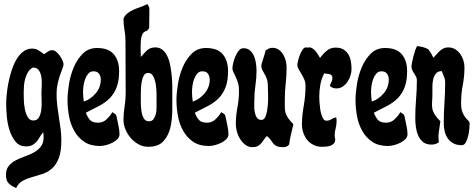

<svg xmlns="http://www.w3.org/2000/svg" viewBox="-20 -733 2388 964"><path d="M141 -489Q159 -489 173 -480.5Q187 -472 201 -461Q211 -467 221 -474Q231 -481 243 -481Q252 -481 262 -473Q272 -465 280 -453.5Q288 -442 293.5 -430Q299 -418 299 -410Q299 -403 293.5 -389Q288 -375 281.5 -356Q275 -337 269.5 -313Q264 -289 264 -262Q264 -232 267.5 -203Q271 -174 275.5 -145.5Q280 -117 284 -88Q288 -59 288 -29Q288 29 274.5 62.5Q261 96 240 114Q219 132 193 140.5Q167 149 141.5 156Q116 163 94.5 174.5Q73 186 61 211Q37 201 23.5 187.5Q10 174 10 145Q10 117 24 100Q38 83 59 72Q80 61 104.5 52.5Q129 44 150 32.5Q171 21 185 3Q199 -15 199 -45Q199 -51 198.5 -57Q198 -63 197 -69Q186 -57 179 -44Q172 -31 163 -21Q154 -11 142 -4.5Q130 2 110 2Q77 2 57.5 -22.5Q38 -47 27.5 -80.5Q17 -114 14 -150.5Q11 -187 11 -211Q11 -229 13.5 -257Q16 -285 22 -316Q28 -347 38 -378Q48 -409 62 -433.5Q76 -458 96 -473.5Q116 -489 141 -489ZM145 -394Q130 -386 121 -371.5Q112 -357 107 -339.5Q102 -322 100.5 -304Q99 -286 99 -271Q99 -259 99.5 -235Q100 -211 104.5 -187Q109 -163 119 -145.5Q129 -128 147 -128Q167 -128 176 -144.5Q185 -161 187.5 -183.5Q190 -206 189 -229Q188 -252 188 -265Q188 -280 189.5 -302Q191 -324 188 -344.5Q185 -365 175.5 -379.5Q166 -394 145 -394Z M467 -492Q525 -492 551.5 -460.5Q578 -429 578 -376Q578 -328 566 -296Q554 -264 532.5 -241.5Q511 -219 480 -202.5Q449 -186 411 -167Q421 -142 433 -129.5Q445 -117 474 -117Q497 -117 515 -134Q533 -151 544 -170Q551 -165 557 -161.5Q563 -158 565 -149Q569 -130 574.5 -104Q580 -78 580 -59Q580 -45 569 -34Q558 -23 542.5 -15.5Q527 -8 510.5 -4Q494 0 482 0Q434 0 403 -21Q372 -42 353 -75.5Q334 -109 326.5 -150Q319 -191 319 -231Q319 -264 326 -309Q333 -354 350 -394.5Q367 -435 395.5 -463.5Q424 -492 467 -492ZM397 -271Q397 -259 398 -247Q399 -235 401 -223Q436 -235 461 -265Q486 -295 486 -333Q486 -350 477.5 -362.5Q469 -375 449 -375Q433 -375 423 -363Q413 -351 407 -334.5Q401 -318 399 -300.5Q397 -283 397 -271Z M719 -713Q723 -708 726.5 -701.5Q730 -695 730 -688L729 -594Q724 -581 716.5 -578.5Q709 -576 702 -570.5Q695 -565 690.5 -549.5Q686 -534 686 -495L687 -447Q696 -456 703 -464.5Q710 -473 718 -480Q726 -487 735.5 -491Q745 -495 760 -495Q782 -495 797 -482Q812 -469 821.5 -448Q831 -427 835.5 -401Q840 -375 842.5 -349Q845 -323 845 -300Q845 -277 845 -262Q845 -226 845 -180Q845 -134 835.5 -93Q826 -52 800.5 -24Q775 4 724 4Q699 4 676.5 -8Q654 -20 637 -39.5Q620 -59 610 -83Q600 -107 600 -132Q600 -164 605.5 -197.5Q611 -231 611 -265L610 -527Q610 -555 605 -582.5Q600 -610 600 -639Q607 -656 620.5 -666.5Q634 -677 651 -684.5Q668 -692 686 -698Q704 -704 719 -713ZM687 -254Q687 -242 687 -220Q687 -198 690 -176.5Q693 -155 701.5 -139.5Q710 -124 727 -124Q743 -124 751 -135Q759 -146 762.5 -161Q766 -176 766 -192.5Q766 -209 766 -220Q766 -233 766 -257.5Q766 -282 762.5 -306.5Q759 -331 750 -349Q741 -367 724 -367Q709 -367 701.5 -353Q694 -339 691 -320Q688 -301 687.5 -282.5Q687 -264 687 -254Z M1014 -492Q1072 -492 1098.5 -460.5Q1125 -429 1125 -376Q1125 -328 1113 -296Q1101 -264 1079.5 -241.5Q1058 -219 1027 -202.5Q996 -186 958 -167Q968 -142 980 -129.5Q992 -117 1021 -117Q1044 -117 1062 -134Q1080 -151 1091 -170Q1098 -165 1104 -161.5Q1110 -158 1112 -149Q1116 -130 1121.5 -104Q1127 -78 1127 -59Q1127 -45 1116 -34Q1105 -23 1089.5 -15.5Q1074 -8 1057.5 -4Q1041 0 1029 0Q981 0 950 -21Q919 -42 900 -75.5Q881 -109 873.5 -150Q866 -191 866 -231Q866 -264 873 -309Q880 -354 897 -394.5Q914 -435 942.5 -463.5Q971 -492 1014 -492ZM944 -271Q944 -259 945 -247Q946 -235 948 -223Q983 -235 1008 -265Q1033 -295 1033 -333Q1033 -350 1024.5 -362.5Q1016 -375 996 -375Q980 -375 970 -363Q960 -351 954 -334.5Q948 -318 946 -300.5Q944 -283 944 -271Z M1313 -480Q1321 -485 1329.5 -489Q1338 -493 1347 -493Q1366 -493 1379.5 -483.5Q1393 -474 1402 -459Q1411 -444 1415 -426.5Q1419 -409 1419 -393Q1419 -354 1414.5 -314.5Q1410 -275 1410 -235Q1410 -210 1410 -194Q1410 -178 1414 -165Q1418 -152 1427 -139.5Q1436 -127 1453 -109Q1447 -83 1441 -58.5Q1435 -34 1432 -8Q1422 6 1403 6Q1381 6 1370 1Q1359 -4 1352 -12.5Q1345 -21 1338.5 -31Q1332 -41 1320 -50Q1311 -41 1304.5 -31Q1298 -21 1290.5 -12.5Q1283 -4 1273 1Q1263 6 1248 6Q1228 6 1212.5 -5.5Q1197 -17 1186 -34.5Q1175 -52 1169.5 -72Q1164 -92 1164 -109Q1164 -152 1172 -193.5Q1180 -235 1180 -278Q1180 -300 1175 -316.5Q1170 -333 1163.5 -346.5Q1157 -360 1152 -370.5Q1147 -381 1147 -390Q1147 -400 1151 -417Q1155 -434 1162 -450.5Q1169 -467 1179 -479Q1189 -491 1202 -491Q1223 -491 1236 -479Q1249 -467 1256 -449.5Q1263 -432 1265.5 -412.5Q1268 -393 1268 -377Q1268 -341 1262.5 -305Q1257 -269 1257 -232Q1257 -221 1256.5 -203.5Q1256 -186 1259 -170Q1262 -154 1269.5 -142.5Q1277 -131 1293 -131Q1308 -131 1315 -153Q1322 -175 1324.5 -203.5Q1327 -232 1326 -260Q1325 -288 1325 -299Q1325 -321 1320 -335.5Q1315 -350 1308.5 -361Q1302 -372 1297 -381.5Q1292 -391 1292 -403Q1292 -408 1295 -417.5Q1298 -427 1301.5 -438Q1305 -449 1308.5 -460.5Q1312 -472 1313 -480Z M1515 -495 1524 -494Q1536 -497 1545.5 -492Q1555 -487 1562.5 -478.5Q1570 -470 1576 -460Q1582 -450 1587 -442Q1601 -462 1620 -478Q1639 -494 1665 -494Q1689 -494 1704.5 -484.5Q1720 -475 1729 -460Q1738 -445 1741.5 -425.5Q1745 -406 1745 -386Q1745 -371 1739.5 -353.5Q1734 -336 1724.5 -322Q1715 -308 1701 -298.5Q1687 -289 1669 -289Q1649 -289 1636 -302Q1639 -312 1644 -321Q1649 -330 1649 -341Q1649 -350 1645 -354.5Q1641 -359 1635 -360.5Q1629 -362 1621.5 -362.5Q1614 -363 1608 -365Q1594 -338 1588.5 -308.5Q1583 -279 1583 -249Q1583 -237 1584 -220.5Q1585 -204 1587.5 -186.5Q1590 -169 1595 -154Q1600 -139 1608 -130Q1614 -127 1620 -127Q1633 -127 1644 -134.5Q1655 -142 1668 -144Q1669 -139 1669.5 -135.5Q1670 -132 1670 -127Q1670 -105 1664.5 -85Q1659 -65 1661 -43Q1663 -40 1663 -33Q1663 -20 1656 -12.5Q1649 -5 1639 -1.5Q1629 2 1617.5 3Q1606 4 1597 4Q1573 4 1554 -5.5Q1535 -15 1522.5 -30.5Q1510 -46 1503 -66.5Q1496 -87 1496 -110Q1496 -151 1505 -201.5Q1514 -252 1514 -302Q1514 -320 1507.5 -334.5Q1501 -349 1493.5 -361.5Q1486 -374 1479.5 -385.5Q1473 -397 1473 -408Q1473 -414 1476.5 -428.5Q1480 -443 1486 -458Q1492 -473 1499.5 -484Q1507 -495 1515 -495Z M1913 -492Q1971 -492 1997.5 -460.5Q2024 -429 2024 -376Q2024 -328 2012 -296Q2000 -264 1978.5 -241.5Q1957 -219 1926 -202.5Q1895 -186 1857 -167Q1867 -142 1879 -129.5Q1891 -117 1920 -117Q1943 -117 1961 -134Q1979 -151 1990 -170Q1997 -165 2003 -161.5Q2009 -158 2011 -149Q2015 -130 2020.5 -104Q2026 -78 2026 -59Q2026 -45 2015 -34Q2004 -23 1988.5 -15.5Q1973 -8 1956.5 -4Q1940 0 1928 0Q1880 0 1849 -21Q1818 -42 1799 -75.5Q1780 -109 1772.5 -150Q1765 -191 1765 -231Q1765 -264 1772 -309Q1779 -354 1796 -394.5Q1813 -435 1841.5 -463.5Q1870 -492 1913 -492ZM1843 -271Q1843 -259 1844 -247Q1845 -235 1847 -223Q1882 -235 1907 -265Q1932 -295 1932 -333Q1932 -350 1923.5 -362.5Q1915 -375 1895 -375Q1879 -375 1869 -363Q1859 -351 1853 -334.5Q1847 -318 1845 -300.5Q1843 -283 1843 -271Z M2075 -502Q2089 -500 2103.5 -496.5Q2118 -493 2131 -485Q2145 -467 2156 -443Q2164 -451 2172 -460.5Q2180 -470 2188.5 -477.5Q2197 -485 2207 -490Q2217 -495 2230 -495Q2250 -495 2265 -486Q2280 -477 2290.5 -462.5Q2301 -448 2306.5 -430.5Q2312 -413 2312 -395Q2312 -350 2303.5 -305.5Q2295 -261 2295 -215Q2295 -187 2301.5 -170.5Q2308 -154 2316.5 -143.5Q2325 -133 2331.5 -127Q2338 -121 2338 -114Q2338 -105 2336.5 -86.5Q2335 -68 2330.5 -50Q2326 -32 2318.5 -18Q2311 -4 2299 -4Q2274 -4 2257 -13Q2240 -22 2229 -37Q2218 -52 2213 -72Q2208 -92 2208 -114Q2208 -165 2211.5 -216.5Q2215 -268 2215 -320Q2215 -335 2209 -348.5Q2203 -362 2198 -376Q2179 -376 2169 -364Q2159 -352 2155 -335Q2151 -318 2151 -299.5Q2151 -281 2151 -268Q2151 -241 2149.5 -222.5Q2148 -204 2150.5 -189Q2153 -174 2162 -159Q2171 -144 2191 -124Q2188 -98 2183.5 -71.5Q2179 -45 2184 -19Q2167 -7 2147 -7Q2120 -7 2104 -20Q2088 -33 2079.5 -53Q2071 -73 2068 -96Q2065 -119 2065 -140Q2065 -188 2069 -235Q2073 -282 2073 -330Q2073 -340 2069 -348Q2065 -356 2059.5 -364Q2054 -372 2050 -380.5Q2046 -389 2046 -398Q2046 -406 2049 -421Q2052 -436 2056 -451.5Q2060 -467 2065 -481.5Q2070 -496 2075 -502Z"/></svg>

Font: Reclame
Style: Regular
Weight: 400
Designer: Peter Wiegel
Foundry: Peter Wiegel
Version: Version 1.000